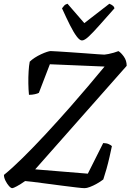

<svg xmlns="http://www.w3.org/2000/svg" viewBox="-25 -981 680 1001"><path d="M38.9 0Q31.8 0 21.6 -11.4Q11.5 -22.9 3.5 -39Q-4.5 -55 -4.5 -69.1Q38 -103.3 94.2 -158.8Q150.5 -214.3 214 -282.7Q277.5 -351.2 341.8 -424.2Q387.5 -476.4 434.6 -531.8Q481.6 -587.3 520.1 -634L235 -646L177.7 -497Q171.4 -493.2 156.9 -489.9Q142.5 -486.6 126 -486.6Q123.3 -513.3 122.8 -546Q122.3 -578.8 124.2 -609.2Q126 -639.5 130 -659.4Q140.6 -669.9 156.3 -680.1Q171.9 -690.2 189 -698.1Q206 -706 219.5 -710.4Q233.1 -714.8 238.9 -714.8Q246.1 -714.8 275 -712.9Q303.9 -711 343.2 -708.5Q382.6 -706 420.9 -703Q459.2 -700 486.8 -698.1Q514.5 -696.2 519.3 -696.2Q527.5 -697 540.8 -699.5Q554 -702 568.3 -706.3Q582.6 -710.5 592.6 -714.5Q605.9 -706.5 620.7 -685.9Q635.5 -665.2 635.5 -637.8L158.5 -98.1L432.9 -75.6L513 -235.1Q530.1 -234.9 541.5 -229.8Q552.9 -224.8 558.4 -219.2Q553.4 -195 546.1 -163.1Q538.9 -131.3 530.2 -100.2Q521.5 -69.1 513.5 -45.4Q497.5 -33.1 478.9 -22.8Q460.4 -12.5 443.8 -6.3Q427.3 0 416.2 0Q405.2 0 373.2 -3.8Q341.2 -7.5 299.6 -12.9Q258 -18.3 216.7 -23.7Q175.5 -29.1 145.3 -33Q115 -36.9 106 -37.1Q82 -20.2 63.1 -10.1Q44.3 0 38.9 0ZM402.3 -770.1Q390.5 -770.1 374.7 -791.2Q358.9 -812.2 339.8 -850Q320.8 -887.9 298.3 -937.6Q304.1 -945.1 309.7 -951.7Q315.4 -958.2 327 -961.5L414.6 -860.4L545.1 -961.5Q557 -956.7 563.9 -950.8Q570.8 -944.9 571.8 -937.6Q527.9 -888.4 494.4 -850.5Q461 -812.6 438.4 -791.4Q415.8 -770.1 402.3 -770.1Z"/></svg>

Font: Texturina Medium
Style: Italic
Weight: 500
Italic angle: -11°
Designer: Guillermo Torres Carreño
Foundry: Omnibus-Type
Version: Version 1.002